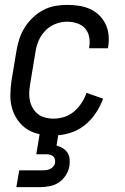

<svg xmlns="http://www.w3.org/2000/svg" viewBox="-20 -548 515 788"><path d="M199 8Q170 8 142 2.5Q114 -3 91.5 -17.5Q69 -32 53 -54.5Q37 -77 29.5 -103.5Q22 -130 22.5 -158.5Q23 -187 27 -216L48 -342Q52 -366 60 -390Q68 -414 82 -436Q96 -458 115.5 -476.5Q135 -495 158 -507Q181 -519 205.5 -523.5Q230 -528 254 -528Q279 -528 303 -524.5Q327 -521 348.5 -511.5Q370 -502 386.5 -486Q403 -470 413 -449.5Q423 -429 425.5 -405Q428 -381 424 -356L423 -350H346V-354Q350 -375 346 -396Q342 -417 329 -431.5Q316 -446 296 -452.5Q276 -459 255 -459Q231 -459 207 -449.5Q183 -440 165 -421Q147 -402 137.5 -378.5Q128 -355 125 -331L104 -205Q101 -187 100 -169.5Q99 -152 102.5 -135.5Q106 -119 114.5 -104.5Q123 -90 135.5 -80Q148 -70 165 -65.5Q182 -61 199 -61Q221 -61 243.5 -68Q266 -75 284 -90.5Q302 -106 315 -126Q328 -146 335 -167L403 -143Q392 -112 372.5 -83Q353 -54 325.5 -32.5Q298 -11 264.5 -1.5Q231 8 199 8ZM47 220 59 151H157Q164 151 171.5 150Q179 149 186.5 145Q194 141 199.5 134.5Q205 128 206 120Q207 112 205 104.5Q203 97 197 92.5Q191 88 183.5 86.5Q176 85 168 85H129L143 0H220L212 49Q225 53 237 60Q249 67 256.5 78Q264 89 265.5 103.5Q267 118 265 133Q262 152 250.5 170.5Q239 189 222 200.5Q205 212 184.5 216Q164 220 145 220Z"/></svg>

Font: Iosevka QP
Style: Italic
Weight: 400
Italic angle: -9°
Designer: Belleve Invis
Foundry: Belleve Invis
Version: Version 20.0.0; ttfautohint (v1.8.4)